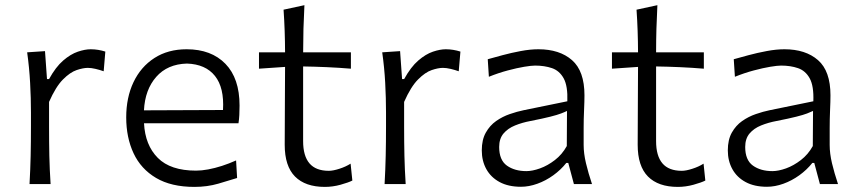

<svg xmlns="http://www.w3.org/2000/svg" viewBox="-20 -722 3358 753"><path d="M95.8 0H178.4Q174.7 -57.6 173.5 -110.7Q172.4 -163.8 172.4 -225.9V-322.3Q198.7 -381.9 226.8 -410.2Q255 -438.6 280.6 -447.2Q306.2 -455.8 324.5 -455.8Q337.9 -455.8 354.5 -451.9Q371.1 -448 386.6 -442.5L393.1 -519.7Q379.7 -524 365.3 -526.4Q350.8 -528.8 335.7 -528.8Q313.4 -528.8 285.3 -519.3Q257.1 -509.8 227.8 -484.6Q198.6 -459.5 172.4 -411.9H164.3L156.5 -521.5L86.5 -516.8Q94.8 -457.6 98.1 -397.4Q101.4 -337.3 101.4 -280.7V-228.7Q101.4 -164.6 100.2 -111.1Q99 -57.6 95.8 0Z M742.5 11Q792.6 11 835.9 -1.6Q879.2 -14.2 909.9 -23.9L905.9 -92.8Q878.5 -80.5 850.4 -71.4Q822.4 -62.4 796.5 -57.6Q770.6 -52.8 748.9 -52.8Q648.6 -52.8 598.9 -102.8Q549.2 -152.7 544.8 -238.6H915.3Q917.8 -254.5 918.6 -271.2Q919.5 -287.8 919.5 -307.9Q919.5 -414.8 864 -471.8Q808.5 -528.8 711.9 -528.8Q638.8 -528.8 585.5 -494.4Q532.3 -460.1 503.6 -399.8Q475 -339.5 475 -261.7Q475 -182.6 503.8 -121Q532.6 -59.4 592 -24.2Q651.5 11 742.5 11ZM854.6 -290.6 544.6 -289.3Q548.6 -370.2 592.6 -420.4Q636.6 -470.6 713.1 -472.7Q786.3 -470.3 823 -424.2Q859.8 -378.2 854.6 -290.6Z M1254.1 11Q1284.8 11 1315.6 2.5Q1346.5 -6.1 1361.9 -13.9L1355 -80.2Q1335.8 -68 1311 -60.1Q1286.1 -52.1 1269.6 -52.1Q1218.6 -52.1 1193.7 -81.3Q1168.8 -110.5 1168.8 -168.6V-461.4Q1214.6 -460.7 1262.2 -458.6Q1309.8 -456.5 1356.2 -452.6V-516.8H1168.9Q1169 -567.7 1170.1 -608.9Q1171.3 -650 1173.9 -701.7L1092.1 -684Q1095.1 -640.9 1096.4 -601Q1097.8 -561.1 1098 -516.8H995.7V-452.6L1098 -459.6Q1097.9 -398.8 1097.3 -319.5Q1096.6 -240.2 1096.6 -154.3Q1096.6 -70.5 1137 -29.7Q1177.4 11 1254.1 11Z M1488.3 0H1571Q1567.3 -57.6 1566.1 -110.7Q1564.9 -163.8 1564.9 -225.9V-322.3Q1591.2 -381.9 1619.4 -410.2Q1647.6 -438.6 1673.2 -447.2Q1698.7 -455.8 1717 -455.8Q1730.4 -455.8 1747 -451.9Q1763.6 -448 1779.1 -442.5L1785.7 -519.7Q1772.3 -524 1757.8 -526.4Q1743.4 -528.8 1728.3 -528.8Q1706 -528.8 1677.8 -519.3Q1649.6 -509.8 1620.4 -484.6Q1591.2 -459.5 1565 -411.9H1556.9L1549.1 -521.5L1479 -516.8Q1487.4 -457.6 1490.7 -397.4Q1493.9 -337.3 1493.9 -280.7V-228.7Q1493.9 -164.6 1492.7 -111.1Q1491.5 -57.6 1488.3 0Z M2044.6 -50.9Q1998.3 -50.9 1968 -72.5Q1937.7 -94.2 1937.7 -145.6Q1937.7 -178.4 1954.8 -198.5Q1972 -218.7 2000 -230Q2028 -241.4 2060.7 -247.5Q2110.6 -257.3 2138.3 -264.4Q2166 -271.4 2180.5 -277Q2194.9 -282.5 2203.7 -286.9L2202.9 -149.2Q2184.6 -116.1 2156.2 -94.3Q2127.8 -72.4 2097.8 -61.6Q2067.9 -50.9 2044.6 -50.9ZM2023.1 10.5Q2054.4 10.5 2087.4 -1.4Q2120.5 -13.3 2150 -34.6Q2179.5 -55.9 2200.9 -82.9H2208.7L2230.8 0H2301.8Q2287.1 -43.9 2278.1 -82Q2269 -120.1 2269 -153.6V-220.2Q2269 -254.3 2270.6 -289.7Q2272.2 -325.1 2272.2 -348.3Q2272.2 -443.4 2223.4 -486.1Q2174.6 -528.8 2091.7 -528.8Q2059.3 -528.8 2022.3 -521.8Q1985.3 -514.9 1951.2 -505.7Q1917 -496.6 1892.9 -489.7L1897.3 -420.9Q1935 -436.1 1971.3 -445.7Q2007.5 -455.4 2035.8 -460.1Q2064.1 -464.8 2078.6 -464.8Q2115.5 -464.8 2145 -454.7Q2174.4 -444.5 2190.8 -414.5Q2207.2 -384.5 2205 -324.8L2033.5 -289.7Q2007.9 -284.5 1979.3 -274.6Q1950.7 -264.8 1925.9 -247.4Q1901 -230 1885.3 -201.9Q1869.5 -173.9 1869.5 -132.2Q1869.5 -90.9 1887.4 -58.6Q1905.4 -26.2 1939.6 -7.9Q1973.8 10.5 2023.1 10.5Z M2638.4 11Q2669.1 11 2699.9 2.5Q2730.8 -6.1 2746.2 -13.9L2739.3 -80.2Q2720.1 -68 2695.2 -60.1Q2670.4 -52.1 2653.9 -52.1Q2602.8 -52.1 2578 -81.3Q2553.1 -110.5 2553.1 -168.6V-461.4Q2598.8 -460.7 2646.5 -458.6Q2694.1 -456.5 2740.4 -452.6V-516.8H2553.1Q2553.2 -567.7 2554.4 -608.9Q2555.6 -650 2558.2 -701.7L2476.4 -684Q2479.4 -640.9 2480.7 -601Q2482.1 -561.1 2482.3 -516.8H2380V-452.6L2482.3 -459.6Q2482.2 -398.8 2481.6 -319.5Q2480.9 -240.2 2480.9 -154.3Q2480.9 -70.5 2521.3 -29.7Q2561.7 11 2638.4 11Z M3009.4 -50.9Q2963.2 -50.9 2932.9 -72.5Q2902.6 -94.2 2902.6 -145.6Q2902.6 -178.4 2919.7 -198.5Q2936.8 -218.7 2964.8 -230Q2992.9 -241.4 3025.5 -247.5Q3075.4 -257.3 3103.1 -264.4Q3130.9 -271.4 3145.3 -277Q3159.7 -282.5 3168.6 -286.9L3167.7 -149.2Q3149.4 -116.1 3121 -94.3Q3092.6 -72.4 3062.7 -61.6Q3032.7 -50.9 3009.4 -50.9ZM2987.9 10.5Q3019.2 10.5 3052.3 -1.4Q3085.3 -13.3 3114.9 -34.6Q3144.4 -55.9 3165.8 -82.9H3173.5L3195.6 0H3266.6Q3252 -43.9 3242.9 -82Q3233.9 -120.1 3233.9 -153.6V-220.2Q3233.9 -254.3 3235.4 -289.7Q3237 -325.1 3237 -348.3Q3237 -443.4 3188.2 -486.1Q3139.4 -528.8 3056.5 -528.8Q3024.2 -528.8 2987.2 -521.8Q2950.2 -514.9 2916 -505.7Q2881.9 -496.6 2857.7 -489.7L2862.2 -420.9Q2899.9 -436.1 2936.1 -445.7Q2972.4 -455.4 3000.7 -460.1Q3028.9 -464.8 3043.4 -464.8Q3080.4 -464.8 3109.8 -454.7Q3139.3 -444.5 3155.7 -414.5Q3172.1 -384.5 3169.8 -324.8L2998.4 -289.7Q2972.8 -284.5 2944.2 -274.6Q2915.6 -264.8 2890.7 -247.4Q2865.9 -230 2850.1 -201.9Q2834.4 -173.9 2834.4 -132.2Q2834.4 -90.9 2852.3 -58.6Q2870.2 -26.2 2904.4 -7.9Q2938.6 10.5 2987.9 10.5Z"/></svg>

Font: Pinar-VF
Style: Regular
Weight: 300
Designer: Amin Abedi
Version: Version 3.0